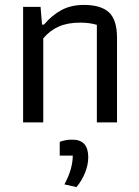

<svg xmlns="http://www.w3.org/2000/svg" viewBox="-20 -498 566 781"><path d="M74 -470H145L151 -398H159Q191 -436 230 -457Q269 -478 321 -478Q391 -478 423.5 -447.5Q456 -417 456 -344V0H374V-397Q343 -406 307 -406Q255 -406 219 -390Q183 -374 156 -342V0H74ZM242 252Q276 189 276 135H223V79Q247 70 273 70Q307 70 323 88Q339 106 339 142Q339 172 326 204.5Q313 237 291 263Z"/></svg>

Font: Athiti Medium
Style: Regular
Weight: 500
Designer: CadsonDemak Team
Foundry: CadsonDemak
Version: Version 1.032